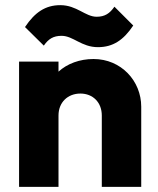

<svg xmlns="http://www.w3.org/2000/svg" viewBox="-20 -725 612 745"><path d="M375 -277V0H528V-311C528 -411 450 -496 343 -496C289 -496 241 -478 207 -447V-486H54V0H207V-277C207 -328 243 -362 292 -362C340 -362 375 -328 375 -277ZM77 -620 150 -548C168 -574 187 -586 219 -586C264 -586 296 -542 360 -542C418 -542 459 -569 497 -626L424 -699C406 -673 387 -660 355 -660C311 -660 278 -705 214 -705C156 -705 115 -677 77 -620Z"/></svg>

Font: MV Cash
Style: Bold
Weight: 700
Designer: Rodrigo Fuenzalida
Foundry: fragTYPE
Version: Version 1.100;Glyphs 3.1.2 (3151)